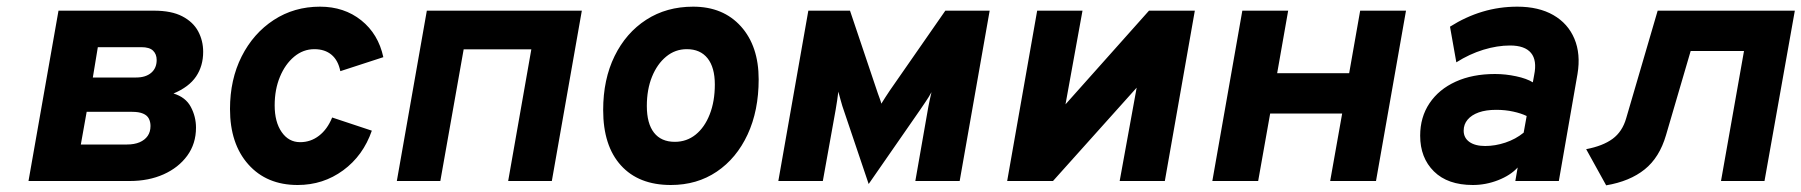

<svg xmlns="http://www.w3.org/2000/svg" viewBox="-20 -543 5404 576"><path d="M65.5 0 155.5 -511H442Q494.5 -511 527 -494Q559.5 -477 574.5 -449Q589.5 -421 589.5 -387.5Q589.5 -345 568.2 -313.5Q547 -282 500.5 -262.5Q537 -251.5 552.5 -222.2Q568 -193 568 -160Q568 -112 541.8 -76Q515.5 -40 470.8 -20Q426 0 369.5 0ZM222.5 -109.5H361Q383 -109.5 398.8 -116.2Q414.5 -123 423 -135.2Q431.5 -147.5 431.5 -165Q431.5 -177.5 426.5 -187.2Q421.5 -197 409.2 -202.2Q397 -207.5 376.5 -207.5H240ZM258.5 -310.5H388.5Q417 -310.5 433.5 -324.5Q450 -338.5 450 -363Q450 -380.5 439.2 -391Q428.5 -401.5 404 -401.5H273.5Z M873 12Q780 12 725 -49.8Q670 -111.5 670 -216Q670 -304.5 705 -373.8Q740 -443 801.2 -483Q862.5 -523 940 -523Q1012.5 -523 1063.8 -482Q1115 -441 1130 -371.5L1001 -329.5Q994.5 -362 974.5 -378.8Q954.5 -395.5 923 -395.5Q889.5 -395.5 862.5 -373Q835.5 -350.5 819.8 -312.5Q804 -274.5 804 -227Q804 -177 825 -146.8Q846 -116.5 880.5 -116.5Q912 -116.5 937 -135.8Q962 -155 976.5 -190.5L1095.5 -151Q1069.5 -76 1009.5 -32Q949.5 12 873 12Z M1170.5 0 1260.5 -511H1725.5L1635.5 0H1504.5L1574 -395H1371L1301 0Z M1992.5 12Q1896 12 1842.8 -46.8Q1789.5 -105.5 1789.5 -213Q1789.5 -305 1823.8 -374.8Q1858 -444.5 1918.8 -483.8Q1979.5 -523 2059.5 -523Q2149.5 -523 2202.8 -463.8Q2256 -404.5 2256 -305Q2256 -211 2222.8 -139.5Q2189.5 -68 2130.2 -28Q2071 12 1992.5 12ZM2004.5 -117.5Q2040 -117.5 2067 -139.2Q2094 -161 2109.2 -200Q2124.5 -239 2124.5 -289.5Q2124.5 -340.5 2102.8 -368Q2081 -395.5 2040.5 -395.5Q2005.5 -395.5 1978.5 -373.2Q1951.5 -351 1936 -312.8Q1920.5 -274.5 1920.5 -225Q1920.5 -172.5 1942 -145Q1963.5 -117.5 2004.5 -117.5Z M2586 9 2507 -225Q2504.5 -234 2501.5 -244.2Q2498.5 -254.5 2495 -268Q2493.5 -256 2491.5 -242Q2489.5 -228 2487 -214L2448.5 0H2315L2405 -511H2530L2613.5 -263Q2616.5 -254.5 2619.5 -246.5Q2622.5 -238.5 2624 -232Q2630 -241.5 2636 -251Q2642 -260.5 2649.5 -271.5L2816 -511H2949L2859 0H2726L2765 -222.5Q2767 -233 2769.2 -243.2Q2771.5 -253.5 2774.5 -266.5Q2766 -251 2756 -236.5Q2746 -222 2739 -211.5Z M3001.5 0 3091.5 -511H3227.5L3176.5 -230L3427 -511H3564.5L3474.5 0H3339L3390 -280L3139 0Z M3617 0 3707 -511H3844.5L3811.5 -323.5H4027.5L4060.5 -511H4198L4108 0H3970.5L4006.5 -202.5H3790.5L3754.5 0Z M4398.5 12Q4323 12 4281.8 -28.8Q4240.5 -69.5 4240.5 -136Q4240.5 -191.5 4268.5 -233.2Q4296.5 -275 4347 -298Q4397.5 -321 4465 -321Q4496.5 -321 4528.2 -314.2Q4560 -307.5 4578.5 -296L4582.5 -318Q4591.5 -362 4573 -384.2Q4554.5 -406.5 4510 -406.5Q4472 -406.5 4430.2 -393.8Q4388.5 -381 4349 -356L4330 -463Q4377.5 -493 4427.8 -508Q4478 -523 4532 -523Q4596 -523 4640 -497.8Q4684 -472.5 4703.2 -426.8Q4722.5 -381 4712.5 -321L4656.5 0H4526L4533 -40.5Q4511.5 -17 4474.5 -2.5Q4437.5 12 4398.5 12ZM4435.5 -105Q4465.5 -105 4496.2 -115.2Q4527 -125.5 4551 -145L4560 -195Q4543.5 -203 4519.8 -208.2Q4496 -213.5 4468.5 -213.5Q4438 -213.5 4416.2 -205.8Q4394.5 -198 4382.8 -184Q4371 -170 4371 -151Q4371 -129.5 4388.2 -117.2Q4405.5 -105 4435.5 -105Z M4798.5 13 4738.5 -95.5Q4788.5 -105 4817.8 -126.5Q4847 -148 4858.5 -188L4953 -511H5364.5L5273.5 0H5143L5212 -390H5052L4978 -137.5Q4958.5 -70.5 4914 -34.8Q4869.5 1 4798.5 13Z"/></svg>

Font: Overpass ExtraBold
Style: Italic
Weight: 800
Italic angle: -10°
Designer: Delve Withrington, Dave Bailey, Thomas Jockin
Foundry: Delve Fonts LLC
Version: Version 4.000